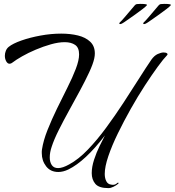

<svg xmlns="http://www.w3.org/2000/svg" viewBox="-20 -850 899 988"><path d="M538 118Q489 118 470.5 96Q452 74 452 41Q452 9 464 -28Q476 -65 492.5 -98.5Q509 -132 520 -153Q418 -20 332 22Q305 35 280 35Q240 35 217.5 6Q195 -23 195 -62Q195 -67 195 -72Q195 -77 196 -81Q203 -127 224.5 -181Q246 -235 273 -290.5Q300 -346 326.5 -398.5Q353 -451 370 -495.5Q387 -540 387 -570Q387 -605 366.5 -619Q346 -633 313 -633Q281 -633 242 -622Q203 -611 164 -594.5Q125 -578 93.5 -560Q62 -542 44 -528Q37 -522 29 -522Q19 -522 12 -534.5Q5 -547 5 -563Q5 -576 10 -588.5Q15 -601 25 -609Q46 -626 90 -641.5Q134 -657 188.5 -667Q243 -677 295 -677Q342 -677 381 -667.5Q420 -658 444 -635.5Q468 -613 468 -575Q468 -563 465 -549Q459 -521 439 -478Q419 -435 391.5 -384Q364 -333 335 -280.5Q306 -228 282 -180Q258 -132 246 -95Q236 -66 236 -40Q236 -16 246.5 -0.5Q257 15 279 15Q302 15 336 -4Q384 -30 432 -80Q480 -130 526 -192.5Q572 -255 614.5 -320Q657 -385 694 -443.5Q731 -502 759 -543Q774 -564 791.5 -572Q809 -580 822 -580Q834 -580 839.5 -575.5Q845 -571 839 -565Q822 -548 792 -507Q762 -466 725.5 -410Q689 -354 653 -290Q617 -226 586.5 -163.5Q556 -101 537.5 -46.5Q519 8 519 45Q519 67 527 82.5Q535 98 552 100L559 101H562Q574 101 583 92Q585 90 588 90Q590 90 590 92.5Q590 95 585 98Q578 104 564 111Q550 118 538 118ZM721 -726Q717 -726 717 -729Q717 -732 720 -735Q729 -743 745 -762Q761 -781 776.5 -799Q792 -817 796 -822Q801 -828 807 -829Q813 -830 826 -830Q866 -830 858 -822Q853 -816 837.5 -804Q822 -792 803 -778.5Q784 -765 767 -753Q750 -741 741 -735Q737 -732 731 -729Q725 -726 721 -726ZM598 -726Q594 -726 594 -729Q594 -732 597 -735Q606 -743 622 -762Q638 -781 653.5 -799Q669 -817 673 -822Q678 -828 684 -829Q690 -830 703 -830Q743 -830 735 -822Q730 -816 714.5 -804Q699 -792 680 -778.5Q661 -765 644 -753Q627 -741 618 -735Q614 -732 608 -729Q602 -726 598 -726Z"/></svg>

Font: Arizonia
Style: Regular
Weight: 400
Designer: Robert E. Leuschke
Foundry: Robert E. Leuschke
Version: Version 1.010; ttfautohint (v1.8.4.7-5d5b)